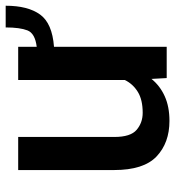

<svg xmlns="http://www.w3.org/2000/svg" viewBox="10 -623 623 683"><g transform="rotate(-90 321.5 -281.5)"><path d="M565.4 -572.8H642.6Q642.6 -493.7 611.3 -450.4Q580.1 -407.2 496.6 -400.9V0H385.3L382.3 -54.2Q357.9 -23.9 320.8 -7.1Q283.7 9.8 232.9 9.8Q154.8 9.8 106.4 -36.1Q58.1 -82 58.1 -187V-528.3H175.8V-186Q175.8 -128.4 201.2 -106.9Q226.6 -85.4 261.7 -85.4Q308.1 -85.4 336.2 -102.8Q364.3 -120.1 378.4 -148.9V-528.3H496.6V-462.4Q544.4 -468.3 554.9 -495.4Q565.4 -522.5 565.4 -572.8Z"/></g></svg>

Font: Vazirmatn UI FD Medium
Style: Regular
Weight: 500
Designer: Saber Rastikerdar
Foundry: Saber Rastikerdar
Version: Version 33.003